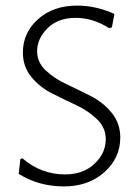

<svg xmlns="http://www.w3.org/2000/svg" viewBox="-20 -663 499 688"><path d="M257 -643Q323 -643 390 -613L381 -565L371 -562Q313 -599 251 -599Q188 -599 150.5 -562Q113 -525 113 -479Q113 -440 143.5 -411Q174 -382 218 -361.5Q262 -341 306 -318.5Q350 -296 380.5 -258.5Q411 -221 411 -170Q411 -97 354 -46Q297 5 209 5Q119 5 47 -40L53 -93L60 -96Q127 -38 213 -38Q278 -38 318.5 -76Q359 -114 359 -164Q359 -205 328.5 -235Q298 -265 254.5 -285.5Q211 -306 167 -328Q123 -350 92.5 -387Q62 -424 62 -475Q62 -546 116.5 -594.5Q171 -643 257 -643Z"/></svg>

Font: Alegreya Sans SC Light
Style: Regular
Weight: 300
Designer: Juan Pablo del Peral
Foundry: Huerta Tipografica
Version: Version 2.007